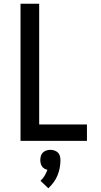

<svg xmlns="http://www.w3.org/2000/svg" viewBox="-20 -755 540 1029"><path d="M90 0V-735H190V-88H446V0ZM239 254 197 214Q210 202 219 187Q228 172 234 155Q225 153 217.5 148.5Q210 144 205 136.5Q200 129 198 120Q196 111 196 103Q196 92 199 81Q202 70 210 62.5Q218 55 228.5 51.5Q239 48 250 48Q261 48 271.5 51.5Q282 55 290 62.5Q298 70 301 81Q304 92 304 103Q304 124 300 145Q296 166 288 185.5Q280 205 267.5 222Q255 239 239 254Z"/></svg>

Font: Iosevka Term Curly Semibold
Style: Regular
Weight: 600
Designer: Belleve Invis
Foundry: Belleve Invis
Version: Version 32.3.0